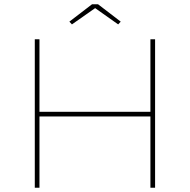

<svg xmlns="http://www.w3.org/2000/svg" viewBox="-20 -885 895 905"><path d="M689 0V-700H711V0ZM144 0V-700H166V0ZM155 -336V-358H700V-336ZM319 -770 307 -783 414 -865H442L549 -783L537 -770L421 -852H436Z"/></svg>

Font: Lexend Exa Thin
Style: Regular
Weight: 250
Designer: Bonnie Shaver-Troup, Thomas Jockin
Foundry: Lexend
Version: Version 1.007